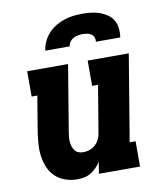

<svg xmlns="http://www.w3.org/2000/svg" viewBox="-84 -820 769 897"><g transform="rotate(-10 300.0 -371.0)"><path d="M210 8Q182 8 155.5 -1Q129 -10 109 -28Q89 -46 78 -70.5Q67 -95 62.5 -122Q58 -149 59.5 -178Q61 -207 65 -235L94 -410H67V-530H261L209 -216Q207 -204 206 -192.5Q205 -181 206 -169.5Q207 -158 210.5 -147.5Q214 -137 220.5 -128.5Q227 -120 237.5 -116Q248 -112 260 -112Q275 -112 290 -117Q305 -122 317 -133Q329 -144 336 -158.5Q343 -173 345 -188L382 -410H354V-530H549L481 -120H509V0H314L323 -56Q314 -41 301.5 -28.5Q289 -16 274 -7Q259 2 242.5 5Q226 8 210 8ZM167 -610Q170 -632 179.5 -652.5Q189 -673 204.5 -690Q220 -707 240 -719Q260 -731 281.5 -738Q303 -745 324.5 -747.5Q346 -750 368 -750Q389 -750 410 -747.5Q431 -745 450 -738Q469 -731 485.5 -719.5Q502 -708 512 -690.5Q522 -673 524 -652Q526 -631 523 -610H407Q409 -621 405 -631Q401 -641 392.5 -646.5Q384 -652 373.5 -654Q363 -656 352 -656Q341 -656 330 -654Q319 -652 308.5 -646.5Q298 -641 291 -631Q284 -621 283 -610Z"/></g></svg>

Font: Iosevka Curly Slab HvExObl
Style: Regular
Weight: 900
Width: 7
Italic angle: -9°
Monospace: yes
Designer: Belleve Invis
Foundry: Belleve Invis
Version: Version 11.1.0; ttfautohint (v1.8.3)